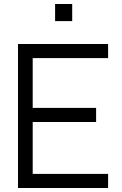

<svg xmlns="http://www.w3.org/2000/svg" viewBox="-20 -940 610 960"><path d="M255.5 -834.5V-920H341V-834.5ZM70 0V-720H520.5V-649.5H143.5V-400.5H460.5V-330H143.5V-70.5H520.5V0Z"/></svg>

Font: Vela Sans
Style: Regular
Weight: 400
Designer: Principal design: Mikhail Sharanda - project Manrope.
Design modification: Ravid Balaliev
Foundry: Mikhail Sharanda
Version: Version 1.001